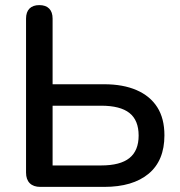

<svg xmlns="http://www.w3.org/2000/svg" viewBox="-20 -732 706 752"><path d="M138 0Q111 0 96.5 -14.5Q82 -29 82 -56V-659Q82 -685 95.5 -698.5Q109 -712 134 -712Q159 -712 172.5 -698.5Q186 -685 186 -659V-402H388Q462 -402 515 -379Q568 -356 596 -312Q624 -268 624 -202Q624 -103 562 -51.5Q500 0 388 0ZM186 -84H376Q451 -84 487 -113Q523 -142 523 -201Q523 -261 487 -289.5Q451 -318 376 -318H186Z"/></svg>

Font: Nunito SemiBold
Style: Regular
Weight: 600
Designer: Vernon Adams
Foundry: Vernon Adams
Version: Version 3.602